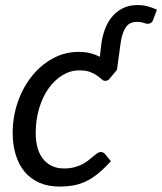

<svg xmlns="http://www.w3.org/2000/svg" viewBox="-20 -714 626 742"><path d="M408.5 -91Q382.5 -62.5 359.2 -43.5Q336 -24.5 312.5 -13.2Q289 -2 263.8 2.5Q238.5 7 209.5 7Q165.5 7 131.8 -8Q98 -23 75.2 -50.2Q52.5 -77.5 40.8 -115.8Q29 -154 29 -200Q29 -261.5 48.2 -318Q67.5 -374.5 101.8 -418Q136 -461.5 182.8 -487.5Q229.5 -513.5 284.5 -513.5Q309 -513.5 328.8 -508.5Q348.5 -503.5 366 -494.5L371 -539Q374.5 -570 384.5 -598.2Q394.5 -626.5 411.8 -647.8Q429 -669 453.8 -681.8Q478.5 -694.5 512 -694.5Q531 -694.5 549 -690Q567 -685.5 586.5 -676.5L572.5 -639.5Q568.5 -628 562.5 -625Q556.5 -622 551 -622Q545 -622 534.5 -625.8Q524 -629.5 509 -629.5Q479 -629.5 464.8 -606.5Q450.5 -583.5 445.5 -543L432 -444L404 -410.5Q401 -406.5 396.5 -404Q392 -401.5 386.5 -401.5Q379.5 -401.5 372.8 -407.8Q366 -414 355.2 -421.8Q344.5 -429.5 328.2 -435.8Q312 -442 286.5 -442Q252 -442 221.2 -423.2Q190.5 -404.5 167.5 -372Q144.5 -339.5 131.2 -295Q118 -250.5 118 -199.5Q118 -168.5 125 -143.2Q132 -118 146 -100.2Q160 -82.5 180.2 -72.8Q200.5 -63 227.5 -63Q250 -63 267.5 -67.8Q285 -72.5 298.5 -79.5Q312 -86.5 322.2 -94.8Q332.5 -103 340.8 -110Q349 -117 355.8 -121.8Q362.5 -126.5 369.5 -126.5Q379.5 -126.5 386.5 -118L408.5 -91Z"/></svg>

Font: Lato 2
Style: Italic
Weight: 400
Italic angle: -7°
Designer: Lukasz Dziedzic with Adam Twardoch and Botio Nikoltchev
Foundry: tyPoland Lukasz Dziedzic
Version: Version 2.015; 2015-08-06; http://www.latofonts.com/